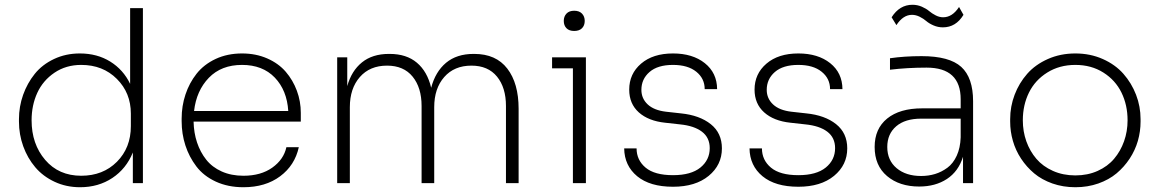

<svg xmlns="http://www.w3.org/2000/svg" viewBox="-20 -764 4836 801"><path d="M314 17.1Q256.3 17.1 207.8 -5.6Q159.2 -28.3 127 -66.4Q94.7 -104.5 76.9 -153.8Q59.1 -203.1 59.1 -256.8V-267.1Q59.1 -319.3 76.4 -368.2Q93.8 -417 125 -455.8Q156.2 -494.6 205.3 -517.8Q254.4 -541 313 -541Q385.3 -541 439.9 -507.1Q494.6 -473.1 522.9 -414.1V-730H576.2V0H534.2V-127.9Q506.8 -60.1 448.7 -21.5Q390.6 17.1 314 17.1ZM318.8 -30.8Q409.7 -30.8 467.8 -89.1Q525.9 -147.5 525.9 -237.8V-290Q525.9 -376.5 467.5 -434.8Q409.2 -493.2 318.8 -493.2Q255.4 -493.2 207.3 -460.7Q159.2 -428.2 135.5 -376.5Q111.8 -324.7 111.8 -262.2Q111.8 -163.1 168.5 -96.9Q225.1 -30.8 318.8 -30.8Z M995.6 17.1Q931.2 17.1 880.4 -6.3Q829.6 -29.8 799.3 -69.6Q769 -109.4 753.4 -157.5Q737.8 -205.6 737.8 -258.8V-269Q737.8 -321.8 753.7 -369.6Q769.5 -417.5 800 -456.3Q830.6 -495.1 879.6 -518.1Q928.7 -541 989.7 -541Q1047.4 -541 1094.7 -520.3Q1142.1 -499.5 1172.1 -464.6Q1202.1 -429.7 1218.5 -385.5Q1234.9 -341.3 1234.9 -293V-256.8H787.6Q788.6 -210 802 -169.7Q815.4 -129.4 840.3 -97.9Q865.2 -66.4 905 -48.6Q944.8 -30.8 995.6 -30.8Q1068.4 -30.8 1116 -64.7Q1163.6 -98.6 1174.8 -149.9H1226.6Q1210 -74.2 1148.7 -28.6Q1087.4 17.1 995.6 17.1ZM989.7 -493.2Q903.3 -493.2 851.3 -439.5Q799.3 -385.7 789.6 -300.8H1182.6Q1177.2 -387.2 1126.5 -440.2Q1075.7 -493.2 989.7 -493.2Z M1439.5 0H1386.7V-524.9H1428.7V-404.8Q1446.3 -468.3 1490 -503.7Q1533.7 -539.1 1602.5 -539.1H1605.5Q1675.8 -539.1 1719.2 -502.4Q1762.7 -465.8 1778.8 -397.9Q1796.4 -464.8 1840.8 -502Q1885.3 -539.1 1955.6 -539.1H1958.5Q2049.3 -539.1 2096.4 -477.8Q2143.6 -416.5 2143.6 -310.1V0H2090.8V-321.8Q2090.8 -398.4 2053.5 -444.3Q2016.1 -490.2 1946.8 -490.2Q1875 -490.2 1833.3 -442.6Q1791.5 -395 1791.5 -316.9V0H1738.8V-321.8Q1738.8 -398.4 1701.4 -444.3Q1664.1 -490.2 1594.7 -490.2Q1522.9 -490.2 1481.2 -442.6Q1439.5 -395 1439.5 -316.9Z M2332 -676.8Q2332 -695.3 2343.3 -707.3Q2354.5 -719.2 2375.5 -719.2Q2396.5 -719.2 2408 -707.3Q2419.4 -695.3 2419.4 -676.8Q2419.4 -657.7 2408 -646.2Q2396.5 -634.8 2375.5 -634.8Q2354.5 -634.8 2343.3 -646.2Q2332 -657.7 2332 -676.8ZM2424.3 0H2370.1V-479H2283.2V-524.9H2424.3Z M2787.6 15.1Q2691.4 15.1 2638.2 -28.8Q2585 -72.8 2584 -145H2635.7Q2635.7 -96.2 2673.3 -64.7Q2710.9 -33.2 2787.6 -33.2Q2862.8 -33.2 2901.9 -64.9Q2940.9 -96.7 2940.9 -146Q2940.9 -189.9 2908.4 -214.6Q2876 -239.3 2816.9 -245.1L2754.9 -252Q2685.1 -259.3 2645 -295.2Q2605 -331.1 2605 -390.1Q2605 -456.1 2654.5 -498.5Q2704.1 -541 2787.6 -541Q2869.6 -541 2920.4 -500.5Q2971.2 -460 2971.7 -392.1H2919.9Q2919.9 -436.5 2884.8 -464.8Q2849.6 -493.2 2787.6 -493.2Q2723.6 -493.2 2689.7 -463.6Q2655.8 -434.1 2655.8 -389.2Q2655.8 -353 2682.1 -328.4Q2708.5 -303.7 2758.8 -297.9L2820.8 -291Q2898.4 -283.2 2945.1 -246.1Q2991.7 -209 2991.7 -145Q2991.7 -75.7 2936.5 -30.3Q2881.3 15.1 2787.6 15.1Z M3310.5 15.1Q3214.4 15.1 3161.1 -28.8Q3107.9 -72.8 3106.9 -145H3158.7Q3158.7 -96.2 3196.3 -64.7Q3233.9 -33.2 3310.5 -33.2Q3385.7 -33.2 3424.8 -64.9Q3463.9 -96.7 3463.9 -146Q3463.9 -189.9 3431.4 -214.6Q3398.9 -239.3 3339.8 -245.1L3277.8 -252Q3208 -259.3 3168 -295.2Q3127.9 -331.1 3127.9 -390.1Q3127.9 -456.1 3177.5 -498.5Q3227.1 -541 3310.5 -541Q3392.6 -541 3443.4 -500.5Q3494.1 -460 3494.6 -392.1H3442.9Q3442.9 -436.5 3407.7 -464.8Q3372.6 -493.2 3310.5 -493.2Q3246.6 -493.2 3212.6 -463.6Q3178.7 -434.1 3178.7 -389.2Q3178.7 -353 3205.1 -328.4Q3231.4 -303.7 3281.7 -297.9L3343.8 -291Q3421.4 -283.2 3468 -246.1Q3514.6 -209 3514.6 -145Q3514.6 -75.7 3459.5 -30.3Q3404.3 15.1 3310.5 15.1Z M3913.6 -649.9Q3893.1 -649.9 3874.5 -658Q3856 -666 3844.5 -676Q3833 -686 3816.9 -694.1Q3800.8 -702.1 3784.7 -702.1Q3747.6 -702.1 3719.7 -659.2L3699.7 -691.9Q3732.9 -744.1 3786.6 -744.1Q3807.1 -744.1 3825.7 -736.1Q3844.2 -728 3856 -718Q3867.7 -708 3883.3 -700Q3898.9 -691.9 3914.6 -691.9Q3953.1 -691.9 3981 -734.9L3999.5 -702.1Q3967.8 -649.9 3913.6 -649.9ZM3814.9 14.2Q3732.4 14.2 3680.7 -29.5Q3628.9 -73.2 3628.9 -150.9Q3628.9 -227.1 3681.2 -269.5Q3733.4 -312 3827.6 -312H3987.8V-350.1Q3987.8 -481.9 3845.7 -481.9Q3765.1 -481.9 3692.9 -473.1V-521Q3752.9 -529.8 3824.7 -529.8Q3940.9 -529.8 3990.2 -484.9Q4039.6 -439.9 4039.6 -341.8V0H3997.6V-109.9Q3978.5 -48.8 3930.4 -17.3Q3882.3 14.2 3814.9 14.2ZM3822.8 -29.8Q3853.5 -29.8 3880.9 -38.1Q3908.2 -46.4 3932.4 -64.2Q3956.5 -82 3971.4 -114.5Q3986.3 -147 3987.8 -190.9V-269H3822.8Q3755.9 -269 3718.8 -237.1Q3681.6 -205.1 3681.6 -150.9Q3681.6 -95.2 3720.5 -62.5Q3759.3 -29.8 3822.8 -29.8Z M4194.3 -256.8V-267.1Q4194.3 -319.8 4212.9 -368.7Q4231.4 -417.5 4265.4 -456.1Q4299.3 -494.6 4351.6 -517.8Q4403.8 -541 4466.3 -541Q4528.3 -541 4580.6 -517.8Q4632.8 -494.6 4666.7 -456.1Q4700.7 -417.5 4719.5 -368.7Q4738.3 -319.8 4738.3 -267.1V-256.8Q4738.3 -215.8 4727.1 -176.5Q4715.8 -137.2 4692.9 -102.3Q4669.9 -67.4 4638.2 -40.8Q4606.4 -14.2 4562 1.5Q4517.6 17.1 4466.3 17.1Q4415 17.1 4370.6 1.5Q4326.2 -14.2 4294.4 -40.8Q4262.7 -67.4 4239.7 -102.3Q4216.8 -137.2 4205.6 -176.5Q4194.3 -215.8 4194.3 -256.8ZM4684.1 -262.2Q4684.1 -325.7 4658.7 -377.7Q4633.3 -429.7 4583 -461.4Q4532.7 -493.2 4466.3 -493.2Q4399.9 -493.2 4349.1 -461.4Q4298.3 -429.7 4272.7 -377.7Q4247.1 -325.7 4247.1 -262.2Q4247.1 -215.8 4261.7 -174.6Q4276.4 -133.3 4303.5 -101.6Q4330.6 -69.8 4372.8 -51Q4415 -32.2 4466.3 -32.2Q4517.6 -32.2 4559.3 -51Q4601.1 -69.8 4627.9 -101.6Q4654.8 -133.3 4669.4 -174.6Q4684.1 -215.8 4684.1 -262.2Z"/></svg>

Font: Sora ExtraLight
Style: Regular
Weight: 200
Designer: Jonathan Barnbrook, Julián Moncada
Foundry: Barnbrook Fonts
Version: Version 2.000